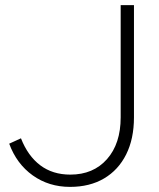

<svg xmlns="http://www.w3.org/2000/svg" viewBox="-20 -720 622 751"><path d="M254 11Q171 11 108 -34Q45 -79 16 -158L62 -179Q89 -110 137.5 -73.5Q186 -37 255 -37Q345 -37 398.5 -97.5Q452 -158 452 -261V-700H504V-261Q504 -177 473.5 -116Q443 -55 387 -22Q331 11 254 11Z"/></svg>

Font: Red Hat Text Light
Style: Regular
Weight: 300
Designer: Pentagram, MCKL
Foundry: Pentagram, MCKL
Version: Version 1.023; ttfautohint (v1.8.3)